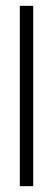

<svg xmlns="http://www.w3.org/2000/svg" viewBox="-20 -480 182 659"><path d="M94 -460V159H48V-460Z"/></svg>

Font: Genos Light
Style: Regular
Weight: 300
Designer: Robert E. Leuschke
Foundry: Robert E. Leuschke
Version: Version 1.010